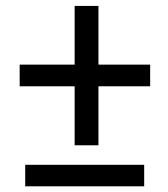

<svg xmlns="http://www.w3.org/2000/svg" viewBox="-20 -639 575 658"><path d="M494.6 -417.5V-343.3H317.4V-141.1H235.8V-343.3H47.4V-417.5H235.8V-618.7H317.4V-417.5ZM474.1 -74.2V-0.5H66.4V-74.2Z"/></svg>

Font: Vazirmatn UI
Style: Regular
Weight: 400
Designer: Saber Rastikerdar
Foundry: Saber Rastikerdar
Version: Version 33.003